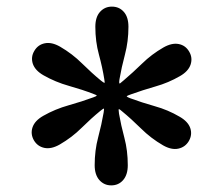

<svg xmlns="http://www.w3.org/2000/svg" viewBox="-20 -810 675 580"><path d="M82.5 -386C89.8 -373.7 100.4 -366.1 114.2 -363.2C128.1 -360.4 143.5 -363.8 160.5 -373.5C185.2 -387.8 207.2 -404.6 226.5 -423.8C245.8 -442.9 264.7 -460 283 -475C288 -479 291.3 -481.3 293 -482C294.7 -482.7 294.7 -478.5 293 -469.5C289 -446.2 283.5 -421.3 276.5 -395C269.5 -368.7 266 -340.7 266 -311C266 -291.7 270.8 -276.7 280.2 -266C289.8 -255.3 301.7 -250 316 -250C330.7 -250 342.7 -255.3 352 -266C361.3 -276.7 366 -291.7 366 -311C366 -340.3 362.6 -367.8 355.8 -393.5C348.9 -419.2 343.5 -443.5 339.5 -466.5C338.2 -475.8 338.1 -480.5 339.2 -480.5C340.4 -480.5 343.7 -478.2 349 -473.5C367.3 -458.5 386.3 -441.2 406 -421.8C425.7 -402.2 447.8 -385.3 472.5 -371C489.5 -361.3 504.9 -358 518.8 -361C532.6 -364 543.2 -371.7 550.5 -384C557.8 -396.7 559.2 -409.7 554.8 -423C550.2 -436.3 539.5 -447.8 522.5 -457.5C499.2 -471.2 474.2 -481.8 447.5 -489.2C420.8 -496.8 396.3 -504.7 374 -513C365.3 -516.3 361.8 -518.6 363.2 -519.8C364.8 -520.9 369.3 -522.8 377 -525.5C399 -533.5 423.2 -541.2 449.5 -548.8C475.8 -556.2 500.5 -566.7 523.5 -580C540.5 -589.7 551.2 -601.3 555.8 -615C560.2 -628.7 558.8 -641.7 551.5 -654C544.2 -666.7 533.6 -674.3 519.8 -677C505.9 -679.7 490.5 -676.2 473.5 -666.5C449.8 -652.8 428.5 -636.8 409.5 -618.2C390.5 -599.8 372.2 -583 354.5 -568C349.5 -563.7 345.6 -560.4 342.8 -558.2C339.9 -556.1 339.3 -560.3 341 -571C345 -594.3 350.5 -619.2 357.5 -645.5C364.5 -671.8 368 -699.7 368 -729C368 -748.7 363.3 -763.8 354 -774.2C344.7 -784.8 332.7 -790 318 -790C303.7 -790 291.8 -784.8 282.2 -774.2C272.8 -763.8 268 -748.7 268 -729C268 -699.3 271.6 -671.4 278.8 -645.2C285.9 -619.1 291.3 -594.3 295 -571C296.7 -562.7 296.6 -558.9 294.8 -559.8C292.9 -560.6 289.7 -562.8 285 -566.5C266.7 -581.5 247.7 -598.8 228 -618.2C208.3 -637.8 186.2 -654.7 161.5 -669C144.5 -678.7 129.1 -682.1 115.2 -679.2C101.4 -676.4 90.8 -668.7 83.5 -656C76.2 -643.7 74.8 -630.8 79.2 -617.2C83.8 -603.8 94.5 -592.2 111.5 -582.5C135.5 -568.8 161.2 -558.2 188.5 -550.5C215.8 -542.8 240.7 -534.7 263 -526C269.7 -523.7 272.8 -522 272.2 -521C271.8 -520 268.3 -518.3 262 -516C239.7 -507.7 214.8 -499.7 187.5 -492C160.2 -484.3 134.5 -473.7 110.5 -460C93.5 -450.3 82.8 -438.8 78.2 -425.2C73.8 -411.8 75.2 -398.7 82.5 -386Z"/></svg>

Font: Besley*
Style: Regular
Weight: 400
Designer: Owen Earl
Foundry: indestructible type*
Version: Version 3.000; ttfautohint (v1.8.3)